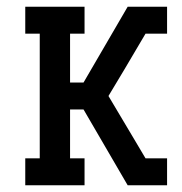

<svg xmlns="http://www.w3.org/2000/svg" viewBox="-20 -550 540 570"><path d="M55 0V-80H98V-450H55V-530H231V-450H188V-305H228L359 -530H433V-485V-530H476V-450H412L350 -345L302 -265L377 -139L412 -80H476V0H433V-45V0H359L228 -225H188V-80H231V0Z"/></svg>

Font: Iosevka Slab Medium
Style: Regular
Weight: 500
Monospace: yes
Designer: Belleve Invis
Foundry: Belleve Invis
Version: Version 11.1.1; ttfautohint (v1.8.3)